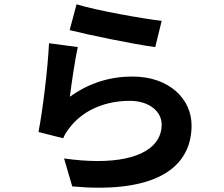

<svg xmlns="http://www.w3.org/2000/svg" viewBox="-20 -822 1040 893"><path d="M304 -682C381 -662 602 -616 702 -603L732 -725C645 -735 430 -773 336 -802ZM342 -603 208 -621C202 -498 178 -305 159 -208L274 -179C282 -199 293 -215 311 -237C373 -312 472 -353 584 -353C671 -353 732 -306 732 -242C732 -140 630 -73 434 -73C387 -73 335 -77 278 -85L316 45C360 49 401 51 439 51C757 51 871 -77 871 -239C871 -359 770 -466 596 -466C493 -466 395 -437 305 -372C312 -429 329 -548 342 -603Z"/></svg>

Font: Noto Sans KR Bold
Style: Regular
Weight: 700
Designer: Ryoko NISHIZUKA  (kana & ideographs); Paul D. Hunt (Latin, Greek & Cyrillic); Wenlong ZHANG  (bopomofo); Sandoll Communi
Foundry: Adobe Systems Incorporated
Version: Version 1.004;PS 1.004;hotconv 1.0.82;makeotf.lib2.5.63406